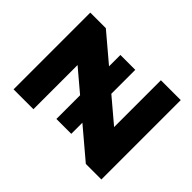

<svg xmlns="http://www.w3.org/2000/svg" viewBox="-139 -679 821 821"><g transform="rotate(-45 271.5 -269.0)"><path d="M35 0V-94L353 -470L380 -418H42V-538H506V-444L188 -68L160 -120H515V0ZM82 -229V-319H469V-229Z"/></g></svg>

Font: Montserrat Thin
Style: Bold
Weight: 700
Version: Version 9.000